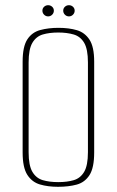

<svg xmlns="http://www.w3.org/2000/svg" viewBox="-20 -706 449 738"><path d="M203 12Q164 12 133.5 3Q103 -6 85 -34Q67 -62 67 -120V-469Q67 -527 85 -554.5Q103 -582 134.5 -590.5Q166 -599 205 -599Q245 -599 275.5 -590Q306 -581 324 -553.5Q342 -526 342 -469V-120Q342 -61 324 -33Q306 -5 275 3.5Q244 12 203 12ZM204 -6Q238 -6 263.5 -13.5Q289 -21 303.5 -45.5Q318 -70 318 -121V-466Q318 -517 303.5 -541.5Q289 -566 263 -573.5Q237 -581 204 -581Q170 -581 144.5 -573.5Q119 -566 104.5 -541.5Q90 -517 90 -466V-121Q90 -70 104.5 -45.5Q119 -21 144.5 -13.5Q170 -6 204 -6ZM165 -643Q156 -643 149.5 -649.5Q143 -656 143 -665Q143 -674 149.5 -680Q156 -686 165 -686Q174 -686 180.5 -680Q187 -674 187 -665Q187 -656 180.5 -649.5Q174 -643 165 -643ZM245 -643Q236 -643 229.5 -649.5Q223 -656 223 -665Q223 -674 229.5 -680Q236 -686 245 -686Q254 -686 260.5 -680Q267 -674 267 -665Q267 -656 260.5 -649.5Q254 -643 245 -643Z"/></svg>

Font: Alumni Sans SC Thin
Style: Regular
Weight: 100
Designer: Robert E. Leuschke
Foundry: Robert E. Leuschke
Version: Version 1.018